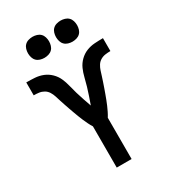

<svg xmlns="http://www.w3.org/2000/svg" viewBox="-227 -1073 1054 1186"><g transform="rotate(-30 300.0 -480.0)"><path d="M247 0V-294Q237 -310 229 -326.5Q221 -343 213.5 -360Q206 -377 199.5 -394.5Q193 -412 186.5 -429.5Q180 -447 174 -464.5Q168 -482 162 -499.5Q156 -517 150.5 -534.5Q145 -552 139.5 -569.5Q134 -587 124 -603Q114 -619 98 -628.5Q82 -638 63.5 -640.5Q45 -643 26 -643V-735H27Q57 -735 87 -733Q117 -731 144.5 -720Q172 -709 194 -687.5Q216 -666 228 -639Q240 -612 247 -582.5Q254 -553 262.5 -524.5Q271 -496 280.5 -468Q290 -440 300 -412Q310 -440 319.5 -468Q329 -496 337.5 -524.5Q346 -553 353 -582.5Q360 -612 372 -639Q384 -666 406 -687.5Q428 -709 455.5 -720Q483 -731 513 -733Q543 -735 573 -735V-643Q555 -643 536.5 -640.5Q518 -638 502 -628.5Q486 -619 476 -603Q466 -587 460.5 -569.5Q455 -552 449.5 -534.5Q444 -517 438 -499.5Q432 -482 426 -464.5Q420 -447 413.5 -429.5Q407 -412 400.5 -394.5Q394 -377 386.5 -360Q379 -343 371 -326.5Q363 -310 353 -294V0ZM400 -810Q385 -810 370 -814.5Q355 -819 344.5 -829.5Q334 -840 329.5 -855Q325 -870 325 -885Q325 -900 329.5 -915Q334 -930 344.5 -940.5Q355 -951 370 -955.5Q385 -960 400 -960Q415 -960 430 -955.5Q445 -951 455.5 -940.5Q466 -930 470.5 -915Q475 -900 475 -885Q475 -870 470.5 -855Q466 -840 455.5 -829.5Q445 -819 430 -814.5Q415 -810 400 -810ZM200 -810Q185 -810 170 -814.5Q155 -819 144.5 -829.5Q134 -840 129.5 -855Q125 -870 125 -885Q125 -900 129.5 -915Q134 -930 144.5 -940.5Q155 -951 170 -955.5Q185 -960 200 -960Q215 -960 230 -955.5Q245 -951 255.5 -940.5Q266 -930 270.5 -915Q275 -900 275 -885Q275 -870 270.5 -855Q266 -840 255.5 -829.5Q245 -819 230 -814.5Q215 -810 200 -810Z"/></g></svg>

Font: Iosevka Custom SmBdEx
Style: Regular
Weight: 600
Width: 7
Monospace: yes
Designer: Belleve Invis
Foundry: Belleve Invis
Version: Version 11.2.4; ttfautohint (v1.8.4)